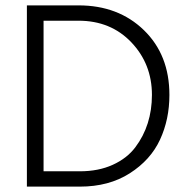

<svg xmlns="http://www.w3.org/2000/svg" viewBox="-20 -694 695 714"><path d="M277 0H80V-674H272Q420 -674 515 -582Q610 -490 610 -341Q610 -250 575 -174.5Q540 -99 462.5 -49.5Q385 0 277 0ZM272 -617H142V-57H277Q346 -57 399 -81Q452 -105 483 -146Q514 -187 529.5 -236Q545 -285 545 -341Q545 -456 468.5 -536.5Q392 -617 272 -617Z"/></svg>

Font: Hind Guntur Light
Style: Regular
Weight: 300
Designer: Manushi Parikh, Hitesh Malaviya
Foundry: Indian Type Foundry
Version: Version 1.002;PS 1.0;hotconv 1.0.86;makeotf.lib2.5.63406; tt